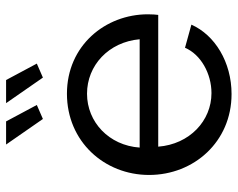

<svg xmlns="http://www.w3.org/2000/svg" viewBox="-95 -676 781 631"><g transform="rotate(-90 295.5 -360.5)"><path d="M136 -731 220 -610 266 -630 212 -731ZM272 -731 356 -610 402 -630 348 -731ZM302 10C407 10 496 -45 530 -122L454 -143C432 -91 369 -56 305 -56C214 -56 137 -128 129 -231H562C563 -237 564 -251 564 -265C564 -405 461 -531 303 -531C146 -531 36 -408 36 -261C36 -114 145 10 302 10ZM126 -292C133 -393 210 -465 303 -465C396 -465 473 -394 482 -292Z"/></g></svg>

Font: FIGSv2-sans-serif Medium
Style: Regular
Weight: 500
Designer: Matt McInerney, Pablo Impallari, Rodrigo Fuenzalida,Mirko Velimirovic
Foundry: Matt McInerney, Pablo Impallari, Rodrigo Fuenzalida
Version: Version 4.021;hotconv 1.0.109;makeotfexe 2.5.65596